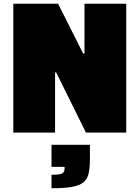

<svg xmlns="http://www.w3.org/2000/svg" viewBox="-20 -708 745 1025"><path d="M51 0V-688H290L424 -422H431V-688H654V0H439L280 -321H274V0ZM255 297V225Q302 225 313.5 217Q325 209 325 189V183H255V65H460V140Q460 186 453.5 216.5Q447 247 426.5 264.5Q406 282 365 289.5Q324 297 255 297Z"/></svg>

Font: Saira Black
Style: Regular
Weight: 900
Designer: Hector Gatti with collaboration of the Omnibus-Type team
Foundry: Omnibus-Type
Version: Version 1.100; ttfautohint (v1.8.3)